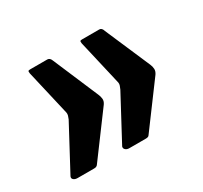

<svg xmlns="http://www.w3.org/2000/svg" viewBox="-94 -587 687 650"><g transform="rotate(-30 250.0 -261.5)"><path d="M114 -249Q117 -256 118.5 -261.5Q120 -267 119 -273L78 -450Q77 -458 78.5 -459.5Q80 -461 87 -461H153Q163 -461 168 -447L243 -271Q247 -262 248 -252.5Q249 -243 242 -233L119 -67Q116 -64 113 -63Q110 -62 105 -62H41Q31 -62 25.5 -67Q20 -72 23 -79L114 -249ZM316 -249Q319 -256 321 -261.5Q323 -267 322 -273L281 -450Q280 -458 281.5 -459.5Q283 -461 289 -461H356Q366 -461 370 -447L446 -271Q450 -262 450.5 -252.5Q451 -243 444 -233L321 -67Q319 -64 315.5 -63Q312 -62 308 -62H243Q234 -62 228.5 -67Q223 -72 225 -79L316 -249Z"/></g></svg>

Font: Libre Franklin Thin ExtraBold
Style: Italic
Weight: 800
Italic angle: -8°
Version: Version 2.000